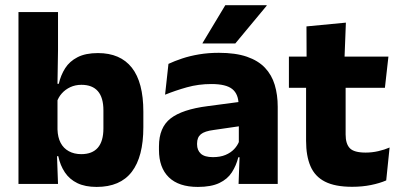

<svg xmlns="http://www.w3.org/2000/svg" viewBox="-20 -707 1532 738"><path d="M351.5 11.5Q307.5 11.5 277.5 -3Q247.5 -17.5 229.5 -44.2Q211.5 -71 204 -106.5H164.5L201 -209.5Q202 -179 213 -158Q224 -137 244.5 -125.8Q265 -114.5 292.5 -114.5Q334.5 -114.5 356 -139.2Q377.5 -164 377.5 -213.5V-283Q377.5 -332 356.2 -356.5Q335 -381 293 -381Q269.5 -381 250.2 -372Q231 -363 217.8 -348.2Q204.5 -333.5 198.5 -314.5L164 -385H206Q213.5 -418 230.5 -444.8Q247.5 -471.5 278.2 -487.2Q309 -503 356.5 -503Q442.5 -503 486.8 -446.8Q531 -390.5 531 -278V-218Q531 -104.5 486.5 -46.5Q442 11.5 351.5 11.5ZM51 0V-660.5H203V-513.5L200.5 -356L201 -342.5V-154L198.5 -124.5L203 0Z M897 0 901.5 -123 898 -130.5V-284L897 -304Q897 -345 873 -364.5Q849 -384 792.5 -384Q743 -384 698.5 -371.5Q654 -359 614.5 -343L627.5 -461.5Q651 -472.5 680.2 -482.2Q709.5 -492 745 -498Q780.5 -504 821 -504Q885.5 -504 929 -489Q972.5 -474 998.5 -446.5Q1024.5 -419 1036 -380.8Q1047.5 -342.5 1047.5 -296.5V0ZM740.5 11.5Q667 11.5 629 -25.5Q591 -62.5 591 -131V-144.5Q591 -217 635.8 -251.8Q680.5 -286.5 778 -299L910 -316.5L919 -224.5L802 -207.5Q766.5 -203 752 -191Q737.5 -179 737.5 -155.5V-152Q737.5 -129.5 752 -116.2Q766.5 -103 798.5 -103Q826.5 -103 846.8 -111.5Q867 -120 880 -133.8Q893 -147.5 899.5 -164.5L921 -102.5H896Q888 -70.5 871.2 -44.5Q854.5 -18.5 823 -3.5Q791.5 11.5 740.5 11.5ZM846 -687H1005V-685L884.5 -540H758.5V-541.5Z M1333.5 11Q1268 11 1229.2 -8.8Q1190.5 -28.5 1173.5 -68Q1156.5 -107.5 1156.5 -165.5V-440H1308.5V-190Q1308.5 -154 1324.8 -137.2Q1341 -120.5 1385.5 -120.5Q1410 -120.5 1434 -126Q1458 -131.5 1477.5 -140L1464.5 -13.5Q1439 -2.5 1405.8 4.2Q1372.5 11 1333.5 11ZM1090.5 -369.5V-489.5H1473L1459.5 -369.5ZM1158.5 -478.5 1158 -605.5 1309.5 -620 1304 -478.5Z"/></svg>

Font: Anek Telugu
Style: Bold
Weight: 700
Designer: Omkar Bhoir (Telugu), Yesha Goshar (Latin)
Foundry: Ek Type
Version: Version 1.003